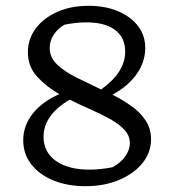

<svg xmlns="http://www.w3.org/2000/svg" viewBox="-20 -631 597 661"><path d="M274 10Q212 10 163.5 -10Q115 -30 87.5 -65.5Q60 -101 60 -148Q60 -198 92 -239Q124 -280 184 -307Q139 -333 107.5 -367.5Q76 -402 76 -451Q76 -497 103 -533Q130 -569 177 -590Q224 -611 285 -611Q342 -611 386 -592.5Q430 -574 455 -541.5Q480 -509 480 -466Q480 -418 450.5 -376Q421 -334 367 -305Q403 -287 433 -265.5Q463 -244 481.5 -216Q500 -188 500 -152Q500 -106 470.5 -69.5Q441 -33 390 -11.5Q339 10 274 10ZM151 -466Q151 -433 177 -408.5Q203 -384 243.5 -364Q284 -344 328 -323Q411 -382 411 -453Q411 -502 376 -528Q341 -554 278 -554Q242 -554 202 -546Q179 -533 165 -511.5Q151 -490 151 -466ZM130 -160Q130 -107 172.5 -77Q215 -47 288 -47Q324 -47 367 -55Q395 -70 411 -92.5Q427 -115 427 -138Q427 -164 408.5 -184Q390 -204 359.5 -221Q329 -238 292.5 -254Q256 -270 220 -288Q130 -235 130 -160Z"/></svg>

Font: Piazzolla
Style: Regular
Weight: 400
Designer: Juan Pablo del Peral
Foundry: Huerta Tipografica
Version: Version 1.330